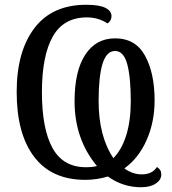

<svg xmlns="http://www.w3.org/2000/svg" viewBox="-20 -745 722 806"><path d="M433 -4Q386 10 338 10Q197 10 123.5 -86.5Q50 -183 50 -359Q50 -529 124.5 -627Q199 -725 342 -725Q397 -725 422.5 -712Q448 -699 448 -678Q448 -667 443 -658.5Q438 -650 431 -647Q392 -672 345 -672Q247 -672 201.5 -591.5Q156 -511 156 -358Q156 -204 200.5 -123.5Q245 -43 341 -43Q367 -43 387 -48Q293 -161 293 -320Q293 -447 338 -515.5Q383 -584 463 -584Q549 -584 589 -511Q629 -438 629 -323Q629 -233 595.5 -157Q562 -81 502 -38Q537 -13 575 -13Q597 -13 612.5 -20.5Q628 -28 639 -44Q648 -38 652.5 -31Q657 -24 657 -12Q657 10 634 25.5Q611 41 572 41Q496 41 433 -4ZM529 -320Q529 -421 514 -476Q499 -531 463 -531Q427 -531 410.5 -477.5Q394 -424 394 -321Q394 -173 456 -81Q492 -118 510.5 -179Q529 -240 529 -320Z"/></svg>

Font: Noto Serif Narrow
Style: Regular
Weight: 400
Width: 4
Designer: Monotype Design Team
Foundry: Monotype Imaging Inc.
Version: Version 1.001